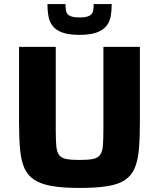

<svg xmlns="http://www.w3.org/2000/svg" viewBox="-20 -919 785 947"><path d="M373 8Q290 8 235.5 -1.5Q181 -11 148.5 -32.5Q116 -54 100 -90.5Q84 -127 79 -181.5Q74 -236 74 -312V-688H255V-280Q255 -230 257.5 -200.5Q260 -171 270.5 -155.5Q281 -140 305.5 -135Q330 -130 372 -130Q416 -130 439.5 -135Q463 -140 474 -155.5Q485 -171 487.5 -200.5Q490 -230 490 -280V-688H670V-312Q670 -236 665 -181.5Q660 -127 644.5 -90Q629 -53 597 -31.5Q565 -10 510.5 -1Q456 8 373 8ZM372 -747Q320 -747 288 -758.5Q256 -770 240 -790.5Q224 -811 219 -838.5Q214 -866 214 -899H303Q303 -879 306 -864.5Q309 -850 323.5 -841.5Q338 -833 372 -833Q406 -833 421 -841.5Q436 -850 439 -864.5Q442 -879 442 -899H531Q531 -866 526 -838.5Q521 -811 504.5 -790.5Q488 -770 456 -758.5Q424 -747 372 -747Z"/></svg>

Font: Saira SemiExpanded
Style: Bold
Weight: 700
Width: 6
Designer: Hector Gatti with collaboration of the Omnibus-Type team
Foundry: Omnibus-Type
Version: Version 1.101